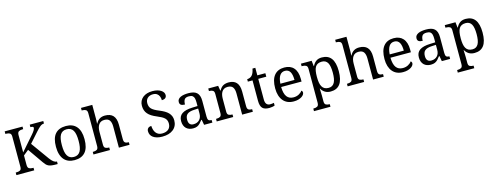

<svg xmlns="http://www.w3.org/2000/svg" viewBox="-22 -1773 7814 3026"><g transform="rotate(-15 3885.5 -260.0)"><path d="M233.9 -600.1V-317.9L440.9 -555.2Q467.3 -585.4 481.7 -609.4Q496.1 -633.3 496.1 -650.9Q496.1 -663.6 483.9 -668.5Q471.7 -672.9 446.8 -672.9V-713.9H668V-672.9Q632.3 -672.9 600.6 -645.5Q568.8 -618.2 534.2 -579.1L389.2 -416L600.1 -122.1Q628.9 -82.5 655.5 -62.3Q682.1 -42 710 -42H711.9V0H701.2Q650.9 0 618.7 -3.9Q586.4 -7.8 564.5 -18.1Q542.5 -28.3 526.1 -45.7Q509.8 -63 491.2 -89.8L318.8 -336.9L233.9 -268.1V-113.8Q233.9 -69.3 256.3 -55.7Q278.8 -42 315.9 -42H329.1V0H38.1V-42H50.8Q87.9 -42 110.4 -54.7Q132.8 -67.4 132.8 -108.9V-604Q132.8 -646 109.9 -658.9Q86.9 -671.9 50.8 -671.9H38.1V-713.9H329.1V-671.9H315.9Q278.8 -671.9 256.3 -658.2Q233.9 -644.5 233.9 -600.1Z M1222.2 -269Q1222.2 -127.9 1162.4 -59.1Q1102.5 9.8 987.3 9.8Q877 9.8 817.4 -59.1Q787.6 -93.8 771.5 -146.2Q755.4 -198.7 755.4 -269Q755.4 -409.2 814.7 -477.5Q874 -545.9 990.2 -545.9Q1101.6 -545.9 1160.6 -478Q1190.9 -443.8 1206.5 -391.6Q1222.2 -339.4 1222.2 -269ZM852.1 -269Q852.1 -213.4 859.4 -171.1Q866.7 -128.9 883.3 -100.1Q916 -42 989.3 -42Q1062 -42 1094.7 -100.1Q1110.8 -128.9 1117.9 -171.1Q1125 -213.4 1125 -269Q1125 -324.7 1117.7 -366.7Q1110.4 -408.7 1094.2 -437Q1061.5 -493.2 988.3 -493.2Q915.5 -493.2 882.8 -437Q866.7 -408.7 859.4 -366.7Q852.1 -324.7 852.1 -269Z M1561.5 -42H1564.5V0H1295.4V-42H1303.2Q1340.8 -42 1363 -55.7Q1385.3 -69.3 1385.3 -113.8V-649.9Q1385.3 -691.9 1362.3 -704.8Q1339.4 -717.8 1303.2 -717.8H1295.4V-759.8H1479.5V-540Q1479.5 -526.4 1479 -511.5Q1478.5 -496.6 1477.5 -483.9Q1477.1 -476.6 1476.6 -469.2Q1476.1 -461.9 1475.6 -455.1H1480.5Q1525.4 -545.9 1627.4 -545.9Q1713.9 -545.9 1758.3 -499.5Q1804.2 -450.7 1804.2 -350.1V-113.8Q1804.2 -69.8 1824.5 -55.9Q1844.7 -42 1881.3 -42H1884.3V0H1710.4V-345.2Q1710.4 -410.6 1686 -446.3Q1661.6 -481.9 1600.6 -481.9Q1539.6 -481.9 1509.3 -438Q1479.5 -396 1479.5 -319.8V-108.9Q1479.5 -67.4 1502 -54.7Q1524.4 -42 1561.5 -42Z M2418.9 9.8Q2370.1 9.8 2332.8 -0.7Q2295.4 -11.2 2270.5 -29.3Q2219.7 -65.9 2219.7 -130.9Q2219.7 -161.1 2238.5 -179.7Q2257.3 -198.2 2292 -198.2Q2293.5 -167 2301.5 -138.2Q2309.6 -109.4 2325.7 -87.4Q2341.8 -65.4 2366.7 -52.2Q2391.6 -39.1 2426.8 -39.1Q2494.1 -39.1 2532 -71.5Q2569.8 -104 2569.8 -165Q2569.8 -218.8 2536.1 -252.4Q2518.1 -270 2488.5 -286.4Q2459 -302.7 2415 -320.8Q2368.7 -339.8 2334 -361.6Q2299.3 -383.3 2276.4 -410.2Q2231 -461.9 2231 -543Q2231 -585.9 2247.3 -619.6Q2263.7 -653.3 2293 -676.8Q2353 -724.1 2449.7 -724.1Q2494.6 -724.1 2529.3 -714.8Q2564 -705.6 2587.9 -689.9Q2636.7 -657.7 2636.7 -611.8Q2636.7 -579.6 2615.5 -563.2Q2594.2 -546.9 2558.1 -546.9Q2558.1 -580.6 2546.6 -609.4Q2535.2 -638.2 2510.5 -656Q2485.8 -673.8 2445.8 -673.8Q2389.6 -673.8 2356.7 -643.3Q2323.7 -612.8 2323.7 -560.1Q2323.7 -501 2357.9 -466.8Q2376.5 -448.7 2406 -432.1Q2435.5 -415.5 2479 -397.9Q2522.9 -379.9 2557.4 -359.9Q2591.8 -339.8 2615.7 -315.4Q2639.6 -290.5 2652.3 -260Q2665 -229.5 2665 -190.9Q2665 -97.2 2598.1 -43Q2532.7 9.8 2418.9 9.8Z M2983.9 -496.1Q2928.7 -496.1 2910.6 -467Q2892.6 -438 2892.6 -387.2Q2851.1 -387.2 2829.3 -401.4Q2807.6 -415.5 2807.6 -450.2Q2807.6 -476.1 2821.8 -494.1Q2835.9 -512.2 2860.8 -523.9Q2885.3 -535.2 2918 -540.5Q2950.7 -545.9 2987.8 -545.9Q3033.7 -545.9 3067.9 -536.9Q3102.1 -527.8 3125 -507.3Q3170.9 -466.3 3170.9 -373V-113.8Q3170.9 -73.7 3184.6 -57.9Q3198.2 -42 3232.9 -42H3235.8V0H3100.6L3085 -85.9H3076.7Q3054.7 -56.6 3034.2 -35.2Q3013.7 -13.7 2987.3 -2Q2960.9 9.8 2920.9 9.8Q2887.7 9.8 2859.1 0Q2830.6 -9.8 2810.1 -29.3Q2789.1 -49.3 2777.3 -79.1Q2765.6 -108.9 2765.6 -149.9Q2765.6 -229.5 2822.3 -268.1Q2878.9 -306.6 2993.7 -310.1L3076.7 -313V-373Q3076.7 -411.1 3070.1 -438.7Q3063.5 -466.3 3043.7 -481.2Q3023.9 -496.1 2983.9 -496.1ZM2862.8 -145Q2862.8 -51.8 2943.8 -51.8Q3005.4 -51.8 3041 -89.6Q3076.7 -127.4 3076.7 -190.9V-272L3012.7 -269Q2930.7 -265.6 2895.5 -234.9Q2877.9 -219.7 2870.4 -197Q2862.8 -174.3 2862.8 -145Z M3572.8 -42H3575.7V0H3306.6V-42H3314.9Q3352.5 -42 3374.8 -55.7Q3397 -69.3 3397 -113.8V-425.8Q3397 -467.8 3374 -481Q3351.1 -494.1 3314.9 -494.1H3312V-536.1H3473.6L3486.8 -455.1H3491.7Q3522 -508.8 3559.1 -527.3Q3596.2 -545.9 3647.9 -545.9Q3728 -545.9 3771.5 -499.5Q3815.9 -450.7 3815.9 -350.1V-113.8Q3815.9 -69.8 3835.7 -55.9Q3855.5 -42 3892.6 -42H3896V0H3721.7V-345.2Q3721.7 -410.6 3697.3 -446.3Q3672.9 -481.9 3611.8 -481.9Q3577.6 -481.9 3554.4 -468.8Q3531.2 -455.6 3517.1 -433.1Q3502.9 -410.6 3496.8 -381.3Q3490.7 -352.1 3490.7 -319.8V-108.9Q3490.7 -67.4 3513.2 -54.7Q3535.6 -42 3572.8 -42Z M4189 -43Q4207 -43 4222.2 -44.9Q4237.3 -46.9 4252.9 -49.8V-5.9Q4239.3 0.5 4212.6 5.1Q4186 9.8 4164.1 9.8Q4087.4 9.8 4053.7 -24.4Q4019 -59.6 4019 -145V-479H3942.9V-519Q3960.9 -519 3982.7 -526.4Q4004.4 -533.7 4021 -550.8Q4038.1 -569.3 4048.6 -595Q4059.1 -620.6 4066.9 -659.2H4112.8V-536.1H4243.7V-479H4112.8V-142.1Q4112.8 -90.8 4133.5 -66.9Q4154.3 -43 4189 -43Z M4563 9.8Q4453.1 9.8 4392.6 -62Q4362.8 -97.2 4346.9 -148.2Q4331.1 -199.2 4331.1 -264.2Q4331.1 -404.3 4388.7 -475.1Q4446.3 -545.9 4552.7 -545.9Q4651.9 -545.9 4705.1 -485.8Q4731.9 -456.1 4746.3 -411.1Q4760.7 -366.2 4760.7 -307.1V-261.2H4427.7Q4429.7 -152.8 4467.8 -102.5Q4504.4 -53.2 4576.7 -53.2Q4624 -53.2 4662.4 -73.2Q4700.7 -93.3 4719.7 -123Q4726.6 -120.1 4732.7 -110.8Q4738.8 -101.6 4738.8 -88.9Q4738.8 -73.7 4728 -56.4Q4717.3 -39.1 4695.3 -24.4Q4673.3 -9.8 4640.4 0Q4607.4 9.8 4563 9.8ZM4550.8 -492.2Q4495.1 -492.2 4465.1 -447Q4435.1 -401.9 4429.7 -314.9H4659.7Q4659.7 -354.5 4653.8 -387.2Q4647.9 -419.9 4635.3 -443.4Q4622.6 -466.8 4601.8 -479.5Q4581.1 -492.2 4550.8 -492.2Z M5370.1 -269Q5370.1 -126 5317.4 -57.1Q5266.1 9.8 5166 9.8Q5111.3 9.8 5073.7 -13.7Q5036.1 -37.1 5013.2 -78.1H5009.3Q5009.8 -65.4 5010.3 -53.2Q5010.7 -41 5011.2 -29.8Q5011.7 -23.9 5012 -9Q5012.2 5.9 5012.7 19.3Q5013.2 32.7 5013.2 35.2V130.9Q5013.2 172.9 5035.9 185.5Q5058.6 198.2 5095.2 198.2H5098.1V240.2H4829.1V198.2H4836.9Q4874.5 198.2 4896.7 184.3Q4918.9 170.4 4918.9 126V-425.8Q4918.9 -467.8 4896 -481Q4873 -494.1 4836.9 -494.1H4824.2V-536.1H4999L5009.3 -445.8H5013.2Q5036.1 -493.2 5072.3 -519.5Q5108.4 -545.9 5166 -545.9Q5266.1 -545.9 5317.4 -479.5Q5370.1 -410.6 5370.1 -269ZM5148.9 -481.9Q5073.2 -481.9 5042 -429.7Q5026.4 -403.3 5019.8 -363.3Q5013.2 -323.2 5013.2 -269Q5013.2 -216.8 5019.8 -176.8Q5026.4 -136.7 5042.5 -109.4Q5058.1 -82 5084.2 -68.1Q5110.4 -54.2 5149.9 -54.2Q5214.4 -54.2 5244.6 -109.4Q5259.3 -136.7 5266.1 -177Q5272.9 -217.3 5272.9 -270Q5272.9 -378.4 5244.6 -429.2Q5214.8 -481.9 5148.9 -481.9Z M5709 -42H5711.9V0H5442.9V-42H5450.7Q5488.3 -42 5510.5 -55.7Q5532.7 -69.3 5532.7 -113.8V-649.9Q5532.7 -691.9 5509.8 -704.8Q5486.8 -717.8 5450.7 -717.8H5442.9V-759.8H5627V-540Q5627 -526.4 5626.5 -511.5Q5626 -496.6 5625 -483.9Q5624.5 -476.6 5624 -469.2Q5623.5 -461.9 5623 -455.1H5627.9Q5672.9 -545.9 5774.9 -545.9Q5861.3 -545.9 5905.8 -499.5Q5951.7 -450.7 5951.7 -350.1V-113.8Q5951.7 -69.8 5971.9 -55.9Q5992.2 -42 6028.8 -42H6031.7V0H5857.9V-345.2Q5857.9 -410.6 5833.5 -446.3Q5809.1 -481.9 5748 -481.9Q5687 -481.9 5656.7 -438Q5627 -396 5627 -319.8V-108.9Q5627 -67.4 5649.4 -54.7Q5671.9 -42 5709 -42Z M6346.7 9.8Q6236.8 9.8 6176.3 -62Q6146.5 -97.2 6130.6 -148.2Q6114.7 -199.2 6114.7 -264.2Q6114.7 -404.3 6172.4 -475.1Q6230 -545.9 6336.4 -545.9Q6435.5 -545.9 6488.8 -485.8Q6515.6 -456.1 6530 -411.1Q6544.4 -366.2 6544.4 -307.1V-261.2H6211.4Q6213.4 -152.8 6251.5 -102.5Q6288.1 -53.2 6360.4 -53.2Q6407.7 -53.2 6446 -73.2Q6484.4 -93.3 6503.4 -123Q6510.3 -120.1 6516.4 -110.8Q6522.5 -101.6 6522.5 -88.9Q6522.5 -73.7 6511.7 -56.4Q6501 -39.1 6479 -24.4Q6457 -9.8 6424.1 0Q6391.1 9.8 6346.7 9.8ZM6334.5 -492.2Q6278.8 -492.2 6248.8 -447Q6218.8 -401.9 6213.4 -314.9H6443.4Q6443.4 -354.5 6437.5 -387.2Q6431.6 -419.9 6418.9 -443.4Q6406.2 -466.8 6385.5 -479.5Q6364.7 -492.2 6334.5 -492.2Z M6862.8 -496.1Q6807.6 -496.1 6789.6 -467Q6771.5 -438 6771.5 -387.2Q6730 -387.2 6708.3 -401.4Q6686.5 -415.5 6686.5 -450.2Q6686.5 -476.1 6700.7 -494.1Q6714.8 -512.2 6739.7 -523.9Q6764.2 -535.2 6796.9 -540.5Q6829.6 -545.9 6866.7 -545.9Q6912.6 -545.9 6946.8 -536.9Q6981 -527.8 7003.9 -507.3Q7049.8 -466.3 7049.8 -373V-113.8Q7049.8 -73.7 7063.5 -57.9Q7077.1 -42 7111.8 -42H7114.7V0H6979.5L6963.9 -85.9H6955.6Q6933.6 -56.6 6913.1 -35.2Q6892.6 -13.7 6866.2 -2Q6839.8 9.8 6799.8 9.8Q6766.6 9.8 6738 0Q6709.5 -9.8 6689 -29.3Q6668 -49.3 6656.2 -79.1Q6644.5 -108.9 6644.5 -149.9Q6644.5 -229.5 6701.2 -268.1Q6757.8 -306.6 6872.6 -310.1L6955.6 -313V-373Q6955.6 -411.1 6949 -438.7Q6942.4 -466.3 6922.6 -481.2Q6902.8 -496.1 6862.8 -496.1ZM6741.7 -145Q6741.7 -51.8 6822.8 -51.8Q6884.3 -51.8 6919.9 -89.6Q6955.6 -127.4 6955.6 -190.9V-272L6891.6 -269Q6809.6 -265.6 6774.4 -234.9Q6756.8 -219.7 6749.3 -197Q6741.7 -174.3 6741.7 -145Z M7716.8 -269Q7716.8 -126 7664.1 -57.1Q7612.8 9.8 7512.7 9.8Q7458 9.8 7420.4 -13.7Q7382.8 -37.1 7359.9 -78.1H7356Q7356.4 -65.4 7356.9 -53.2Q7357.4 -41 7357.9 -29.8Q7358.4 -23.9 7358.6 -9Q7358.9 5.9 7359.4 19.3Q7359.9 32.7 7359.9 35.2V130.9Q7359.9 172.9 7382.6 185.5Q7405.3 198.2 7441.9 198.2H7444.8V240.2H7175.8V198.2H7183.6Q7221.2 198.2 7243.4 184.3Q7265.6 170.4 7265.6 126V-425.8Q7265.6 -467.8 7242.7 -481Q7219.7 -494.1 7183.6 -494.1H7170.9V-536.1H7345.7L7356 -445.8H7359.9Q7382.8 -493.2 7418.9 -519.5Q7455.1 -545.9 7512.7 -545.9Q7612.8 -545.9 7664.1 -479.5Q7716.8 -410.6 7716.8 -269ZM7495.6 -481.9Q7419.9 -481.9 7388.7 -429.7Q7373 -403.3 7366.5 -363.3Q7359.9 -323.2 7359.9 -269Q7359.9 -216.8 7366.5 -176.8Q7373 -136.7 7389.2 -109.4Q7404.8 -82 7430.9 -68.1Q7457 -54.2 7496.6 -54.2Q7561 -54.2 7591.3 -109.4Q7606 -136.7 7612.8 -177Q7619.6 -217.3 7619.6 -270Q7619.6 -378.4 7591.3 -429.2Q7561.5 -481.9 7495.6 -481.9Z"/></g></svg>

Font: Koh Santepheap
Style: Regular
Weight: 400
Designer: Danh Hong
Version: Version 2.002; ttfautohint (v1.8.3)